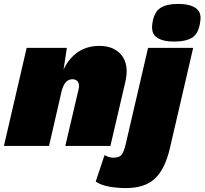

<svg xmlns="http://www.w3.org/2000/svg" viewBox="-40 -744 1043 979"><path d="M-20 0 96 -500H301L284 -389Q311 -447 357.5 -478.5Q404 -510 467 -510Q543 -510 581 -461Q619 -412 599 -326L523 0H293L361 -290Q366 -313 357.5 -326.5Q349 -340 329 -340Q288 -340 273 -274L210 0ZM847 -532Q790 -532 759.5 -553Q729 -574 737 -625Q745 -681 776.5 -702.5Q808 -724 869 -724Q928 -724 958.5 -702.5Q989 -681 981 -634Q973 -573 940.5 -552.5Q908 -532 847 -532ZM602 215Q560 215 518.5 208Q477 201 448 182L493 47Q516 60 538 60Q569 60 580.5 44.5Q592 29 601 -9L715 -500H945L826 13Q801 119 749.5 167Q698 215 602 215Z"/></svg>

Font: Work Sans Black
Style: Italic
Weight: 900
Italic angle: -13°
Designer: Wei Huang
Foundry: Wei Huang
Version: Version 2.009; ttfautohint (v1.8.3)